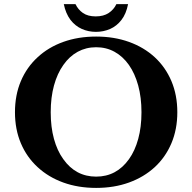

<svg xmlns="http://www.w3.org/2000/svg" viewBox="-20 -899 940 939"><path d="M349.1 -878.9Q361.8 -852.1 385.7 -835.4Q409.7 -818.8 448.2 -818.8Q486.3 -818.8 511.5 -835.4Q536.6 -852.1 549.3 -878.9H606.4Q597.2 -831.5 574 -801.5Q550.8 -771.5 518.6 -757.3Q485.8 -743.2 449.2 -743.2Q412.1 -743.2 379.9 -757.6Q347.7 -772 324.7 -801.8Q301.3 -833 292 -878.9ZM450.2 -720.2Q538.1 -720.2 610.8 -694.1Q683.6 -668 736.8 -619.1Q789.6 -570.3 818.4 -502.2Q847.2 -434.1 847.2 -350.1Q847.2 -266.6 818.4 -198.5Q789.6 -130.4 736.8 -81.5Q683.6 -32.7 610.8 -6.3Q538.1 20 450.2 20Q362.3 20 289.6 -6.3Q216.8 -32.7 164.1 -81.5Q110.8 -130.4 82 -198.5Q53.2 -266.6 53.2 -350.1Q53.2 -434.1 82 -502.2Q110.8 -570.3 164.1 -619.1Q216.8 -668 289.6 -694.1Q362.3 -720.2 450.2 -720.2ZM450.2 -668Q400.9 -668 360.1 -645.8Q319.3 -623.5 290 -581.5Q260.3 -540 244.1 -481.2Q228 -422.4 228 -350.1Q228 -277.8 243.9 -219.7Q259.8 -161.6 289.6 -120.6Q350.1 -35.2 450.2 -35.2Q549.8 -35.2 610.8 -120.6Q640.1 -161.6 656 -219.7Q671.9 -277.8 671.9 -350.1Q671.9 -422.4 655.8 -481.2Q639.6 -540 610.4 -581.5Q580.6 -623.5 540 -645.8Q499.5 -668 450.2 -668Z"/></svg>

Font: BIZ UDPMincho
Style: Bold
Weight: 700
Designer: TypeBank Co., Ltd.
Foundry: Morisawa Inc.
Version: Version 1.06